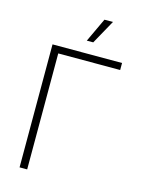

<svg xmlns="http://www.w3.org/2000/svg" viewBox="-137 -1019 816 1097"><g transform="rotate(15 271.0 -470.0)"><path d="M501.5 -727.5V-686H135.3V0H90.3V-727.5ZM273.9 -798.8 340.3 -940.4H390.6L312 -798.8Z"/></g></svg>

Font: Inter 24pt ExtraLight
Style: Regular
Weight: 250
Designer: Rasmus Andersson
Foundry: rsms
Version: Version 4.001;git-66647c0bb